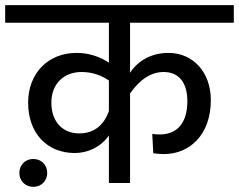

<svg xmlns="http://www.w3.org/2000/svg" viewBox="-40 -709 926 744"><path d="M-20 -621H382V-466C351 -487 308 -504 257 -504C145 -504 69 -424 69 -311C69 -194 141 -116 250 -116C297 -116 349 -137 382 -184V0H464V-347C504 -404 548 -430 594 -430C653 -430 686 -389 686 -317C686 -233 647 -188 579 -188C568 -188 559 -189 550 -190L554 -115C569 -113 582 -112 595 -112C696 -112 777 -188 777 -321C777 -428 709 -504 613 -504C549 -504 496 -476 464 -427V-621H866V-689H-20ZM276 -430C319 -430 355 -416 382 -397V-279C360 -215 315 -192 267 -192C203 -192 159 -237 159 -311C159 -385 208 -430 276 -430ZM89 15C120 15 143 -8 143 -39C143 -70 120 -93 89 -93C58 -93 35 -70 35 -39C35 -8 58 15 89 15Z"/></svg>

Font: FiraGO Unicode
Style: Regular
Weight: 400
Designer: bBox Type
Foundry: bBox Type GmbH
Version: Version 1.001;PS 001.001;hotconv 1.0.88;makeotf.lib2.5.64775